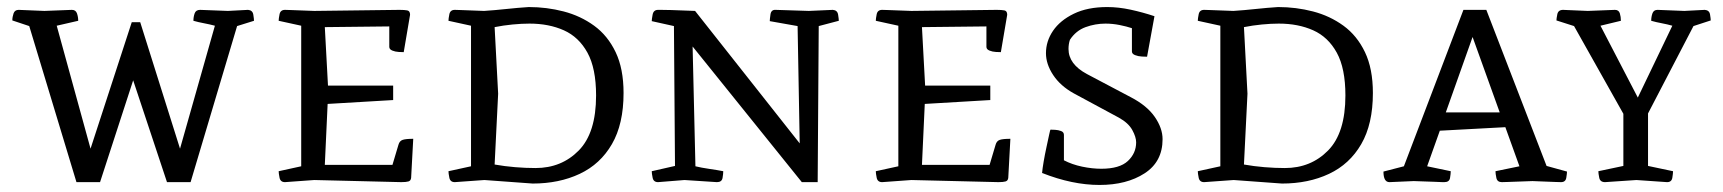

<svg xmlns="http://www.w3.org/2000/svg" viewBox="-20 -517 4891 545"><path d="M202 -458 141 -444 237 -95 354 -454H378L491 -95L590 -444Q575 -448 559 -451Q543 -454 529 -458Q529 -469 532.5 -479Q536 -489 548 -489L627 -486L684 -489Q697 -488 699 -475.5Q701 -463 701 -458L653 -443L521 0H454L358 -289L264 0H197L63 -443L15 -459Q15 -469 18.5 -479Q22 -489 33 -489L106 -486L184 -489Q195 -489 198.5 -479Q202 -469 202 -458Z M1119 0 872 -6 789 0Q776 0 773.5 -12.5Q771 -25 771 -31L835 -45V-444L771 -458Q771 -464 773.5 -476.5Q776 -489 789 -489Q789 -489 805 -488.5Q821 -488 872 -486L1114 -489Q1128 -489 1136 -487.5Q1144 -486 1144 -475L1126 -369Q1122 -369 1112 -369.5Q1102 -370 1093.5 -373.5Q1085 -377 1085 -384V-442L902 -440L911 -274H1096V-233L910 -222L902 -49H1094L1111 -106Q1114 -117 1123 -120Q1132 -123 1153 -123L1147 -12Q1146 -4 1139.5 -2Q1133 0 1119 0Z M1317 -444 1253 -458Q1253 -464 1255.5 -476.5Q1258 -489 1271 -489Q1271 -489 1287 -488.5Q1303 -488 1354 -486Q1385 -488 1417.5 -491.5Q1450 -495 1481 -497Q1532 -497 1580 -484.5Q1628 -472 1666.5 -444Q1705 -416 1727.5 -369Q1750 -322 1750 -253Q1750 -165 1717 -108Q1684 -51 1625.5 -23.5Q1567 4 1492 4L1355 -6L1271 0Q1258 0 1255.5 -12.5Q1253 -25 1253 -31L1317 -45ZM1394 -251 1384 -50Q1412 -45 1442 -42.5Q1472 -40 1500 -40Q1574 -40 1623 -90Q1672 -140 1672 -246Q1672 -323 1647.5 -367.5Q1623 -412 1580.5 -431Q1538 -450 1483 -450Q1461 -450 1435 -447.5Q1409 -445 1384 -440Z M2182 -489 2276 -486 2344 -489Q2357 -488 2359 -475.5Q2361 -463 2361 -458L2304 -443L2301 0H2256L1946 -385L1954 -45Q1970 -41 1994 -37.5Q2018 -34 2033 -31Q2033 -24 2031 -12Q2029 0 2015 0L1923 -6L1848 0Q1835 0 1832.5 -12.5Q1830 -25 1830 -31L1896 -46L1893 -443L1830 -457Q1830 -462 1832.5 -475.5Q1835 -489 1848 -489Q1848 -489 1855.5 -489Q1863 -489 1885 -488.5Q1907 -488 1953 -486L2250 -110L2244 -443L2165 -457Q2165 -462 2167 -476Q2169 -490 2182 -489Z M2814 0 2567 -6 2484 0Q2471 0 2468.5 -12.5Q2466 -25 2466 -31L2530 -45V-444L2466 -458Q2466 -464 2468.5 -476.5Q2471 -489 2484 -489Q2484 -489 2500 -488.5Q2516 -488 2567 -486L2809 -489Q2823 -489 2831 -487.5Q2839 -486 2839 -475L2821 -369Q2817 -369 2807 -369.5Q2797 -370 2788.5 -373.5Q2780 -377 2780 -384V-442L2597 -440L2606 -274H2791V-233L2605 -222L2597 -49H2789L2806 -106Q2809 -117 2818 -120Q2827 -123 2848 -123L2842 -12Q2841 -4 2834.5 -2Q2828 0 2814 0Z M3280 -122Q3280 -58 3229 -25Q3178 8 3101 8Q3024 8 2938 -26Q2939 -38 2942.5 -58.5Q2946 -79 2950.5 -99.5Q2955 -120 2958 -134.5Q2961 -149 2962 -149Q2966 -149 2975 -148.5Q2984 -148 2992 -145Q3000 -142 3000 -134V-62Q3023 -50 3051.5 -44Q3080 -38 3106 -38Q3158 -38 3181.5 -60Q3205 -82 3205 -113Q3205 -128 3194 -148Q3183 -168 3156 -183L3028 -252Q2990 -273 2969.5 -304Q2949 -335 2949 -366Q2949 -400 2969 -429.5Q2989 -459 3028 -478Q3067 -497 3123 -497Q3155 -497 3189.5 -489.5Q3224 -482 3257 -471L3236 -356Q3232 -356 3221.5 -356.5Q3211 -357 3202 -360.5Q3193 -364 3193 -371V-437Q3178 -442 3158 -446Q3138 -450 3118 -450Q3089 -450 3061.5 -440Q3034 -430 3017 -404Q3013 -392 3013 -378Q3013 -335 3065 -307L3190 -241Q3236 -217 3258 -185Q3280 -153 3280 -122Z M3444 -444 3380 -458Q3380 -464 3382.5 -476.5Q3385 -489 3398 -489Q3398 -489 3414 -488.5Q3430 -488 3481 -486Q3512 -488 3544.5 -491.5Q3577 -495 3608 -497Q3659 -497 3707 -484.5Q3755 -472 3793.5 -444Q3832 -416 3854.5 -369Q3877 -322 3877 -253Q3877 -165 3844 -108Q3811 -51 3752.5 -23.5Q3694 4 3619 4L3482 -6L3398 0Q3385 0 3382.5 -12.5Q3380 -25 3380 -31L3444 -45ZM3521 -251 3511 -50Q3539 -45 3569 -42.5Q3599 -40 3627 -40Q3701 -40 3750 -90Q3799 -140 3799 -246Q3799 -323 3774.5 -367.5Q3750 -412 3707.5 -431Q3665 -450 3610 -450Q3588 -450 3562 -447.5Q3536 -445 3511 -440Z M4031 -45 4098 -31Q4098 -24 4096 -12Q4094 0 4080 0Q4080 0 4074.5 0Q4069 0 4051 -1Q4033 -2 3993 -3L3924 0Q3907 0 3907 -30L3965 -45L4134 -489H4199L4370 -46L4428 -30Q4428 -25 4426 -12.5Q4424 0 4411 0Q4411 0 4394 -0.5Q4377 -1 4330 -3Q4277 -1 4260 -0.5Q4243 0 4243 0Q4230 0 4227.5 -12Q4225 -24 4225 -31L4293 -45L4253 -156L4067 -146ZM4160 -412 4084 -198H4237Z M4658 -46 4729 -31Q4729 -25 4727 -12.5Q4725 0 4712 0L4625 -6L4536 0Q4522 0 4519.5 -12.5Q4517 -25 4517 -31L4588 -46V-194L4448 -443L4398 -459Q4398 -464 4400.5 -476.5Q4403 -489 4417 -489Q4417 -489 4428 -488.5Q4439 -488 4487 -486L4564 -489Q4575 -489 4578 -479Q4581 -469 4581 -458L4523 -444L4629 -240L4727 -444Q4713 -448 4697 -451Q4681 -454 4667 -458Q4667 -469 4670.5 -479Q4674 -489 4685 -489L4761 -486L4819 -489Q4832 -488 4834 -476Q4836 -464 4836 -459L4787 -443L4658 -195Z"/></svg>

Font: Mate SC
Style: Regular
Weight: 400
Designer: Eduardo Rodriguez Tunni
Foundry: Eduardo Rodriguez Tunni
Version: Version 1.003; ttfautohint (v1.8.4.7-5d5b);gftools[0.9.24]